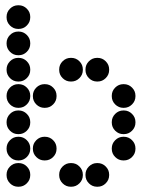

<svg xmlns="http://www.w3.org/2000/svg" viewBox="-20 -715 640 730"><path d="M49 -695Q31 -695 18 -682Q5 -669 5 -651V-649Q5 -631 18 -618Q31 -605 49 -605H51Q69 -605 82 -618Q95 -631 95 -649V-651Q95 -669 82 -682Q69 -695 51 -695ZM49 -595Q31 -595 18 -582Q5 -569 5 -551V-549Q5 -531 18 -518Q31 -505 49 -505H51Q69 -505 82 -518Q95 -531 95 -549V-551Q95 -569 82 -582Q69 -595 51 -595ZM49 -495Q31 -495 18 -482Q5 -469 5 -451V-449Q5 -431 18 -418Q31 -405 49 -405H51Q69 -405 82 -418Q95 -431 95 -449V-451Q95 -469 82 -482Q69 -495 51 -495ZM249 -495Q231 -495 218 -482Q205 -469 205 -451V-449Q205 -431 218 -418Q231 -405 249 -405H251Q269 -405 282 -418Q295 -431 295 -449V-451Q295 -469 282 -482Q269 -495 251 -495ZM349 -495Q331 -495 318 -482Q305 -469 305 -451V-449Q305 -431 318 -418Q331 -405 349 -405H351Q369 -405 382 -418Q395 -431 395 -449V-451Q395 -469 382 -482Q369 -495 351 -495ZM49 -395Q31 -395 18 -382Q5 -369 5 -351V-349Q5 -331 18 -318Q31 -305 49 -305H51Q69 -305 82 -318Q95 -331 95 -349V-351Q95 -369 82 -382Q69 -395 51 -395ZM149 -395Q131 -395 118 -382Q105 -369 105 -351V-349Q105 -331 118 -318Q131 -305 149 -305H151Q169 -305 182 -318Q195 -331 195 -349V-351Q195 -369 182 -382Q169 -395 151 -395ZM449 -395Q431 -395 418 -382Q405 -369 405 -351V-349Q405 -331 418 -318Q431 -305 449 -305H451Q469 -305 482 -318Q495 -331 495 -349V-351Q495 -369 482 -382Q469 -395 451 -395ZM49 -295Q31 -295 18 -282Q5 -269 5 -251V-249Q5 -231 18 -218Q31 -205 49 -205H51Q69 -205 82 -218Q95 -231 95 -249V-251Q95 -269 82 -282Q69 -295 51 -295ZM449 -295Q431 -295 418 -282Q405 -269 405 -251V-249Q405 -231 418 -218Q431 -205 449 -205H451Q469 -205 482 -218Q495 -231 495 -249V-251Q495 -269 482 -282Q469 -295 451 -295ZM49 -195Q31 -195 18 -182Q5 -169 5 -151V-149Q5 -131 18 -118Q31 -105 49 -105H51Q69 -105 82 -118Q95 -131 95 -149V-151Q95 -169 82 -182Q69 -195 51 -195ZM149 -195Q131 -195 118 -182Q105 -169 105 -151V-149Q105 -131 118 -118Q131 -105 149 -105H151Q169 -105 182 -118Q195 -131 195 -149V-151Q195 -169 182 -182Q169 -195 151 -195ZM449 -195Q431 -195 418 -182Q405 -169 405 -151V-149Q405 -131 418 -118Q431 -105 449 -105H451Q469 -105 482 -118Q495 -131 495 -149V-151Q495 -169 482 -182Q469 -195 451 -195ZM49 -95Q31 -95 18 -82Q5 -69 5 -51V-49Q5 -31 18 -18Q31 -5 49 -5H51Q69 -5 82 -18Q95 -31 95 -49V-51Q95 -69 82 -82Q69 -95 51 -95ZM249 -95Q231 -95 218 -82Q205 -69 205 -51V-49Q205 -31 218 -18Q231 -5 249 -5H251Q269 -5 282 -18Q295 -31 295 -49V-51Q295 -69 282 -82Q269 -95 251 -95ZM349 -95Q331 -95 318 -82Q305 -69 305 -51V-49Q305 -31 318 -18Q331 -5 349 -5H351Q369 -5 382 -18Q395 -31 395 -49V-51Q395 -69 382 -82Q369 -95 351 -95Z"/></svg>

Font: Doto Black Rounded Black
Style: Regular
Weight: 900
Monospace: yes
Version: Version 1.000